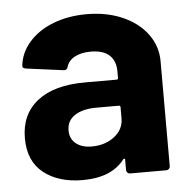

<svg xmlns="http://www.w3.org/2000/svg" viewBox="-44 -566 616 617"><g transform="rotate(-5 264.0 -257.0)"><path d="M257 -522Q322 -522 373 -499.5Q424 -477 452.5 -438Q481 -399 481 -351V-12Q481 -7 477.5 -3.5Q474 0 469 0H352Q347 0 343.5 -3.5Q340 -7 340 -12V-45Q340 -48 339 -48.5Q338 -49 337 -49Q336 -49 334 -47Q292 8 199 8Q121 8 73 -30Q25 -68 25 -142Q25 -219 79 -261.5Q133 -304 233 -304H335Q340 -304 340 -309V-331Q340 -364 320 -382.5Q300 -401 260 -401Q229 -401 208.5 -390Q188 -379 182 -359Q179 -349 171 -349Q170 -349 169 -349L48 -365Q37 -367 37 -373Q37 -373 37 -374Q41 -416 70.5 -450Q100 -484 148.5 -503Q197 -522 257 -522ZM237 -97Q280 -97 310 -120Q340 -143 340 -179V-215Q340 -220 335 -220H263Q218 -220 192.5 -203Q167 -186 167 -155Q167 -128 186 -112.5Q205 -97 237 -97Z"/></g></svg>

Font: LinhAnh
Style: Bold
Weight: 700
Designer: Jeremy Tribby
Foundry: Tribby Type
Version: Version 1.408